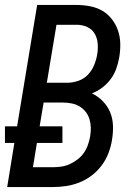

<svg xmlns="http://www.w3.org/2000/svg" viewBox="-23 -755 543 775"><path d="M6 0 35 -178H-3V-245H46L127 -735H286Q314 -735 341.5 -729.5Q369 -724 391 -711Q413 -698 429 -677Q445 -656 453.5 -631Q462 -606 462.5 -578Q463 -550 458 -522Q454 -499 446 -477Q438 -455 424 -436Q410 -417 390.5 -402Q371 -387 348 -378Q373 -366 392 -346.5Q411 -327 421.5 -302Q432 -277 433 -248Q434 -219 429 -190Q425 -164 415 -137.5Q405 -111 387.5 -87.5Q370 -64 347 -46.5Q324 -29 297.5 -18.5Q271 -8 244 -4Q217 0 190 0ZM166 -421H249Q270 -421 292.5 -428.5Q315 -436 331 -452.5Q347 -469 356 -490Q365 -511 369 -533Q373 -555 371.5 -577.5Q370 -600 359.5 -618.5Q349 -637 329 -646Q309 -655 287 -655H205ZM110 -80H190Q207 -80 224.5 -82.5Q242 -85 258.5 -92.5Q275 -100 290 -111.5Q305 -123 315.5 -138Q326 -153 332 -170.5Q338 -188 341 -205Q344 -223 343.5 -240.5Q343 -258 338 -274.5Q333 -291 322.5 -304Q312 -317 298 -325.5Q284 -334 266.5 -337.5Q249 -341 231 -341H153L137 -245H229V-178H126Z"/></svg>

Font: Iosevka Curly Medium
Style: Italic
Weight: 500
Italic angle: -9°
Monospace: yes
Designer: Belleve Invis
Foundry: Belleve Invis
Version: Version 22.1.2; ttfautohint (v1.8.4)